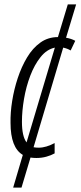

<svg xmlns="http://www.w3.org/2000/svg" viewBox="-20 -710 367 875"><path d="M146 10Q131 10 119 8L78 145H40L84 -4Q28 -37 28 -150Q27 -197 35.5 -250Q44 -303 61 -354.5Q78 -406 103.5 -448.5Q129 -491 164 -516Q199 -541 244 -541L289 -690H327L281 -538Q305 -534 323 -524L302 -480Q287 -489 268 -493L133 -39Q143 -37 156 -37Q174 -37 192 -42.5Q210 -48 229 -58V-11Q213 -2 191.5 4Q170 10 146 10ZM80 -155Q80 -89 101 -61L230 -493Q193 -485 165 -450Q137 -415 118 -365Q99 -315 89.5 -259.5Q80 -204 80 -155Z"/></svg>

Font: Noto Sans ExtraCondensed Light
Style: Italic
Weight: 300
Width: 2
Italic angle: -12°
Designer: Monotype Design Team
Foundry: Monotype Imaging Inc.
Version: Version 2.013; ttfautohint (v1.8.4.7-5d5b)